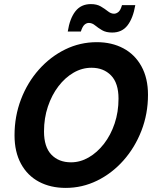

<svg xmlns="http://www.w3.org/2000/svg" viewBox="-20 -907 767 938"><path d="M51 -246Q51 -339 82.5 -421.5Q114 -504 170 -567Q226 -630 298.5 -665.5Q371 -701 453 -701Q526 -701 582.5 -671Q639 -641 671 -583Q703 -525 703 -444Q703 -351 671 -268.5Q639 -186 583 -123Q527 -60 454.5 -24.5Q382 11 301 11Q227 11 170.5 -19Q114 -49 82.5 -107Q51 -165 51 -246ZM195 -265Q195 -189 231 -151.5Q267 -114 327 -114Q372 -114 413.5 -138Q455 -162 488 -204.5Q521 -247 540 -303.5Q559 -360 559 -425Q559 -501 522.5 -538.5Q486 -576 427 -576Q381 -576 339.5 -552Q298 -528 265.5 -485.5Q233 -443 214 -386.5Q195 -330 195 -265ZM311 -753Q321 -817 348.5 -852Q376 -887 424 -887Q453 -887 472.5 -875.5Q492 -864 507 -852Q522 -840 537 -840Q548 -840 558.5 -848.5Q569 -857 576 -882H641Q630 -818 603 -783Q576 -748 528 -748Q498 -748 478.5 -759.5Q459 -771 444.5 -783Q430 -795 414 -795Q403 -795 393 -786.5Q383 -778 375 -753Z"/></svg>

Font: Radio Canada SemiBold
Style: Italic
Weight: 600
Italic angle: -12°
Designer: Charles Daoud, Etienne Aubert Bonn, Alexandre Saumier Demers, Jacques Le Bailly
Foundry: Radio-Canada
Version: Version 2.104; ttfautohint (v1.8.4.7-5d5b);gftools[0.9.28.de